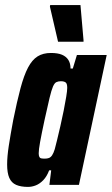

<svg xmlns="http://www.w3.org/2000/svg" viewBox="-20 -726 439 754"><path d="M90 8Q62 8 43.5 0Q25 -8 16.5 -27.5Q8 -47 8 -80Q8 -111 14.5 -153.5Q21 -196 32 -255Q47 -329 60.5 -379.5Q74 -430 90 -460.5Q106 -491 127.5 -504.5Q149 -518 180 -518Q207 -518 223.5 -511Q240 -504 248.5 -490.5Q257 -477 257 -457H266L282 -510H399L290 0H174L181 -57H173Q164 -33 150 -18.5Q136 -4 120.5 2Q105 8 90 8ZM156 -103Q165 -103 172 -105.5Q179 -108 184.5 -116Q190 -124 195 -140Q198 -151 204 -175.5Q210 -200 217 -230.5Q224 -261 230 -291Q236 -321 240 -345.5Q244 -370 244 -381Q244 -398 237.5 -402.5Q231 -407 219 -407Q209 -407 201.5 -403.5Q194 -400 188 -386Q182 -372 174.5 -341Q167 -310 155 -255Q143 -199 137.5 -168.5Q132 -138 132 -124Q132 -115 134.5 -110Q137 -105 142.5 -104Q148 -103 156 -103ZM208 -562 176 -700 177 -706H296L308 -568V-562Z"/></svg>

Font: Saira ExtraCondensed ExtraBold
Style: Italic
Weight: 800
Width: 2
Italic angle: -12°
Designer: Hector Gatti with collaboration of the Omnibus-Type team
Foundry: Omnibus-Type
Version: Version 1.101